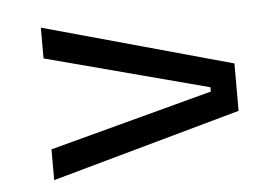

<svg xmlns="http://www.w3.org/2000/svg" viewBox="-37 -539 673 466"><g transform="rotate(-5 300.0 -306.0)"><path d="M475 -312 77.5 -417V-492L538 -364.5V-249L77.5 -120.5V-195.5L475 -301.5Z"/></g></svg>

Font: Anek Gujarati SemiExpanded
Style: Regular
Weight: 400
Width: 6
Designer: Mrunmayee Ghaisas (Gujarati), Yesha Goshar (Latin)
Foundry: Ek Type
Version: Version 1.003